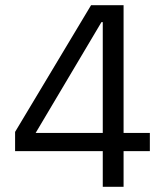

<svg xmlns="http://www.w3.org/2000/svg" viewBox="-20 -718 640 738"><path d="M455 0H375V-137H38V-211L330 -698H455V-207H556V-137H455ZM370 -633 117 -207H375V-633Z"/></svg>

Font: IBM Plex Sans
Style: Regular
Weight: 400
Designer: Mike Abbink, Paul van der Laan, Pieter van Rosmalen
Foundry: Bold Monday
Version: Version 3.201